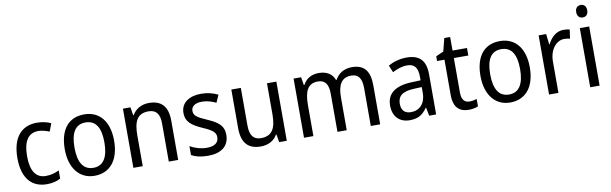

<svg xmlns="http://www.w3.org/2000/svg" viewBox="-47 -1221 5452 1713"><g transform="rotate(-10 2678.5 -364.0)"><path d="M271 10C321 10 362 0 395 -19V-93C360 -76 321 -64 274 -64C184 -64 139 -134 139 -266C139 -401 184 -471 277 -471C308 -471 347 -460 376 -448L403 -519C372 -535 325 -546 276 -546C140 -546 51 -455 51 -265C51 -78 137 10 271 10Z M928 -269C928 -448 839 -546 705 -546C562 -546 481 -446 481 -269C481 -95 569 10 703 10C845 10 928 -95 928 -269ZM569 -269C569 -400 610 -473 704 -473C798 -473 840 -400 840 -269C840 -138 798 -62 705 -62C611 -62 569 -138 569 -269Z M1290 -546C1229 -546 1171 -518 1140 -463H1135L1123 -536H1055V0H1140V-278C1140 -408 1174 -473 1275 -473C1345 -473 1376 -430 1376 -345V0H1461V-355C1461 -487 1403 -546 1290 -546Z M1923 -147C1923 -231 1870 -268 1781 -307C1692 -346 1662 -364 1662 -409C1662 -449 1697 -475 1759 -475C1804 -475 1847 -462 1886 -443L1916 -511C1871 -533 1821 -546 1763 -546C1654 -546 1580 -494 1580 -405C1580 -319 1636 -284 1727 -243C1815 -205 1840 -181 1840 -140C1840 -92 1806 -62 1732 -62C1676 -62 1618 -82 1581 -104V-23C1618 -2 1666 10 1732 10C1850 10 1923 -44 1923 -147Z M2445 -536H2360V-255C2360 -129 2325 -63 2223 -63C2155 -63 2123 -106 2123 -195V-536H2037V-186C2037 -56 2092 10 2209 10C2271 10 2329 -16 2359 -71H2364L2376 0H2445Z M3130 -546C3064 -546 3009 -518 2977 -458H2972C2951 -515 2903 -546 2828 -546C2768 -546 2715 -519 2686 -463H2681L2669 -536H2601V0H2686V-279C2686 -400 2714 -473 2809 -473C2873 -473 2904 -433 2904 -346V0H2988V-296C2988 -411 3023 -473 3112 -473C3175 -473 3206 -432 3206 -345V0H3291V-353C3291 -487 3238 -546 3130 -546Z M3626 -546C3562 -546 3503 -528 3458 -502L3485 -438C3527 -460 3571 -476 3618 -476C3681 -476 3714 -443 3714 -357V-324L3634 -321C3482 -316 3407 -256 3407 -149C3407 -49 3466 10 3558 10C3635 10 3677 -17 3717 -75H3720L3735 0H3798V-364C3798 -486 3745 -546 3626 -546ZM3646 -260 3714 -263V-213C3714 -111 3658 -59 3581 -59C3529 -59 3495 -87 3495 -149C3495 -218 3535 -256 3646 -260Z M4112 -62C4067 -62 4041 -92 4041 -153V-468H4172V-536H4041V-659H3988L3958 -541L3889 -511V-468H3956V-148C3956 -30 4014 10 4093 10C4124 10 4158 3 4178 -6V-73C4161 -67 4135 -62 4112 -62Z M4694 -269C4694 -448 4605 -546 4471 -546C4328 -546 4247 -446 4247 -269C4247 -95 4335 10 4469 10C4611 10 4694 -95 4694 -269ZM4335 -269C4335 -400 4376 -473 4470 -473C4564 -473 4606 -400 4606 -269C4606 -138 4564 -62 4471 -62C4377 -62 4335 -138 4335 -269Z M5046 -546C4982 -546 4934 -501 4904 -441H4900L4889 -536H4821V0H4906V-284C4906 -391 4967 -465 5040 -465C5057 -465 5077 -462 5092 -458L5103 -540C5086 -544 5065 -546 5046 -546Z M5238 -738C5208 -738 5187 -720 5187 -681C5187 -644 5208 -625 5238 -625C5266 -625 5287 -644 5287 -681C5287 -719 5266 -738 5238 -738ZM5279 -536H5194V0H5279Z"/></g></svg>

Font: Noto Sans Lao Looped SemiCondensed
Style: Regular
Weight: 400
Width: 4
Designer: Mark Frömberg, Ben Mitchell
Foundry: The Fontpad Ltd
Version: Version 1.002